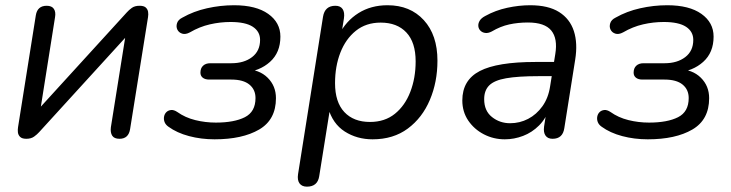

<svg xmlns="http://www.w3.org/2000/svg" viewBox="-20 -515 2750 722"><path d="M78.9 6.9Q63 6.9 55.7 -0.2Q48.4 -7.4 47.3 -17.5Q46.3 -27.6 47.8 -36.5L114.7 -457.3Q120.5 -493.3 155.5 -493.3Q174.9 -493.3 182.6 -481.6Q190.4 -470 187 -450.5L127.8 -77.1H99.9L456.9 -468.5Q464.7 -477.3 475.7 -485.3Q486.6 -493.3 505 -493.3Q520.4 -493.3 527.7 -487.1Q535 -480.8 536.8 -471Q538.5 -461.1 536.6 -450.3L469.2 -29.5Q463.4 6.9 429.4 6.9Q409.5 6.9 402 -4.7Q394.5 -16.4 396.9 -36.3L456.5 -409.7H484.4L127.4 -18.3Q119.6 -9.5 108.2 -1.3Q96.8 6.9 78.9 6.9Z M786.9 8.9Q736.3 8.9 690.8 -3.2Q645.2 -15.3 613.4 -38.5Q602.7 -46 598.8 -56.2Q595 -66.5 597 -76.8Q599 -87 605.9 -93.6Q612.8 -100.2 623.3 -101.3Q633.8 -102.4 646.5 -94Q676.4 -72.7 714.2 -63.4Q752 -54 791.7 -54Q860.7 -54 900.8 -74.3Q940.8 -94.6 940.8 -146.3Q940.8 -178.2 917.8 -197Q894.8 -215.8 849.9 -215.8H766.9Q751.2 -215.8 742.4 -222.8Q733.7 -229.9 733.7 -241.6Q733.7 -258.7 743.7 -267.9Q753.7 -277.2 770.7 -277.2H850.2Q897.7 -277.2 927.9 -300.3Q958 -323.4 958 -365Q958 -396.4 930.6 -414.4Q903.1 -432.3 847 -432.3Q807.7 -432.3 769.2 -423.4Q730.7 -414.6 694.1 -393.3Q677.5 -384.4 665 -388.5Q652.5 -392.5 647 -403.5Q641.6 -414.5 645.7 -427.7Q649.8 -440.9 665.9 -448.8Q707.8 -472.6 758.3 -483.9Q808.8 -495.3 860.2 -495.3Q942.9 -495.3 988.6 -462.8Q1034.4 -430.3 1034.4 -377.4Q1034.4 -317.3 995.3 -282.3Q956.3 -247.3 897.3 -242.3L901.1 -255.3Q955.1 -253.9 986.4 -222.8Q1017.7 -191.8 1017.7 -145.9Q1017.7 -64.8 954.5 -27.9Q891.3 8.9 786.9 8.9Z M1134.2 186.9Q1115.3 186.9 1106.3 174.6Q1097.4 162.2 1100.8 139.9L1194.7 -452.1Q1201.4 -493.3 1241.2 -493.3Q1260.1 -493.3 1268.4 -480.9Q1276.7 -468.5 1273.3 -445.7L1261.1 -369.6L1254.3 -383.7Q1281.2 -436.4 1328.1 -465.8Q1375 -495.3 1437.3 -495.3Q1522.4 -495.3 1573.7 -439.3Q1625 -383.3 1625 -286.9Q1625 -206.6 1596.5 -139.4Q1568.1 -72.1 1513.6 -31.6Q1459.1 8.9 1381.1 8.9Q1322.4 8.9 1276.5 -20.4Q1230.7 -49.8 1213.7 -110.3H1221.6L1180.3 148.1Q1174 186.9 1134.2 186.9ZM1371.3 -56.4Q1426.9 -56.4 1465 -87.1Q1503.1 -117.9 1523 -169.8Q1543 -221.7 1543 -284.1Q1543 -355.8 1508.1 -392.9Q1473.2 -430 1411.6 -430Q1356.5 -430 1318.1 -399.2Q1279.8 -368.4 1259.9 -317Q1239.9 -265.7 1239.9 -202.2Q1239.9 -131 1274.8 -93.7Q1309.7 -56.4 1371.3 -56.4Z M1878.2 8.9Q1835.9 8.9 1799.4 -10Q1763 -28.9 1740.7 -61.8Q1718.5 -94.8 1718.5 -137.3Q1718.5 -213.8 1784.2 -247.9Q1849.9 -282 1993.5 -282H2074L2065.7 -228.6H2004.8Q1927.8 -228.6 1883.2 -220.7Q1838.7 -212.9 1819.7 -193.9Q1800.7 -174.9 1800.7 -142.1Q1800.7 -98.1 1830.1 -74.9Q1859.4 -51.6 1898.2 -51.6Q1934.4 -51.6 1966 -68Q1997.5 -84.4 2019.8 -115.5Q2042 -146.6 2048.6 -190.1L2068.1 -311.7Q2077.7 -369.8 2053.1 -400.1Q2028.5 -430.4 1965.1 -430.4Q1928.3 -430.4 1895 -423.2Q1861.6 -415.9 1829.1 -396.6Q1815.9 -389.7 1804.9 -391.1Q1793.9 -392.5 1786.8 -399.5Q1779.7 -406.6 1778.7 -416.6Q1777.7 -426.6 1783.7 -436.9Q1789.8 -447.2 1804.9 -455Q1843.2 -476.2 1887.3 -485.7Q1931.5 -495.3 1973.6 -495.3Q2042 -495.3 2082.5 -469.7Q2123 -444.2 2138 -398.2Q2152.9 -352.1 2142.9 -290.3L2102.1 -33.3Q2096.3 6.9 2057.9 6.9Q2039.9 6.9 2031.5 -5Q2023 -16.9 2025.9 -38.7L2038.5 -119.8L2047.1 -110.4Q2033.7 -69.8 2007.1 -43.2Q1980.5 -16.7 1946.9 -3.9Q1913.3 8.9 1878.2 8.9Z M2415.9 8.9Q2365.3 8.9 2319.8 -3.2Q2274.2 -15.3 2242.4 -38.5Q2231.7 -46 2227.8 -56.2Q2224 -66.5 2226 -76.8Q2228 -87 2234.9 -93.6Q2241.8 -100.2 2252.3 -101.3Q2262.8 -102.4 2275.5 -94Q2305.4 -72.7 2343.2 -63.4Q2381 -54 2420.7 -54Q2489.7 -54 2529.8 -74.3Q2569.8 -94.6 2569.8 -146.3Q2569.8 -178.2 2546.8 -197Q2523.8 -215.8 2478.9 -215.8H2395.9Q2380.2 -215.8 2371.4 -222.8Q2362.7 -229.9 2362.7 -241.6Q2362.7 -258.7 2372.7 -267.9Q2382.7 -277.2 2399.7 -277.2H2479.2Q2526.7 -277.2 2556.9 -300.3Q2587 -323.4 2587 -365Q2587 -396.4 2559.6 -414.4Q2532.1 -432.3 2476 -432.3Q2436.7 -432.3 2398.2 -423.4Q2359.7 -414.6 2323.1 -393.3Q2306.5 -384.4 2294 -388.5Q2281.5 -392.5 2276 -403.5Q2270.6 -414.5 2274.7 -427.7Q2278.8 -440.9 2294.9 -448.8Q2336.8 -472.6 2387.3 -483.9Q2437.8 -495.3 2489.2 -495.3Q2571.9 -495.3 2617.6 -462.8Q2663.4 -430.3 2663.4 -377.4Q2663.4 -317.3 2624.3 -282.3Q2585.3 -247.3 2526.3 -242.3L2530.1 -255.3Q2584.1 -253.9 2615.4 -222.8Q2646.7 -191.8 2646.7 -145.9Q2646.7 -64.8 2583.5 -27.9Q2520.3 8.9 2415.9 8.9Z"/></svg>

Font: Nunito Variable Extra Light
Style: Italic
Weight: 200
Italic angle: -9°
Designer: Vernon Adams
Foundry: Vernon Adams
Version: Version 3.602